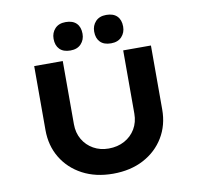

<svg xmlns="http://www.w3.org/2000/svg" viewBox="-96 -1026 1177 1133"><g transform="rotate(-10 492.0 -459.0)"><path d="M491.6 6Q387.5 6 308.9 -35.7Q230.4 -77.4 186.4 -150.4Q142.4 -223.4 142.4 -317V-700.4H313.6V-322Q313.6 -270.1 337 -230.2Q360.4 -190.3 400.7 -167.6Q441.1 -144.9 491.6 -144.9Q545 -144.9 586.7 -167.6Q628.3 -190.3 652 -230.2Q675.7 -270.1 675.7 -322V-700.4H841.9V-317Q841.9 -223.4 797.8 -150.4Q753.8 -77.4 675.1 -35.7Q596.4 6 491.6 6ZM613 -753.8Q570.5 -753.8 548.4 -776.4Q526.2 -799 526.2 -838.9Q526.2 -874.8 548.9 -899.4Q571.7 -924 613 -924Q655.5 -924 677.6 -901.7Q699.8 -879.4 699.8 -838.9Q699.8 -803 677.1 -778.4Q654.3 -753.8 613 -753.8ZM369.7 -753.8Q327.2 -753.8 305.1 -776.4Q282.9 -799 282.9 -838.9Q282.9 -874.8 305.6 -899.4Q328.4 -924 369.7 -924Q412.1 -924 434.3 -901.7Q456.5 -879.4 456.5 -838.9Q456.5 -803 433.7 -778.4Q411 -753.8 369.7 -753.8Z"/></g></svg>

Font: Lexend Peta
Style: Regular
Weight: 400
Designer: Bonnie Shaver-Troup, Thomas Jockin
Foundry: Lexend
Version: Version 1.007